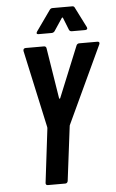

<svg xmlns="http://www.w3.org/2000/svg" viewBox="-59 -929 585 969"><g transform="rotate(-5 233.0 -445.0)"><path d="M163 -764H230C235 -764 242 -767 245 -772L287 -835C289 -838 291 -838 293 -835L318 -772C320 -767 326 -764 331 -764H399C408 -764 413 -769 409 -778L357 -881C355 -886 351 -889 345 -889H245C239 -889 234 -887 230 -881L157 -778C151 -769 154 -764 163 -764ZM143 -1H232C239 -1 244 -6 245 -13L279 -286C279 -288 279 -289 280 -292L464 -686C468 -695 464 -700 456 -700H363C357 -700 351 -696 349 -690L244 -433C243 -429 239 -429 238 -433L197 -690C196 -696 192 -700 185 -700H92C84 -700 79 -695 80 -686L166 -292C166 -289 166 -288 166 -286L133 -13C132 -6 136 -1 143 -1Z"/></g></svg>

Font: Barlow Condensed SemiBold
Style: Italic
Weight: 600
Width: 3
Italic angle: -7°
Designer: Jeremy Tribby
Foundry: Tribby Type
Version: Version 1.422;hotconv 1.0.109;makeotfexe 2.5.65596